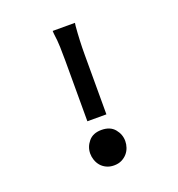

<svg xmlns="http://www.w3.org/2000/svg" viewBox="-125 -776 827 891"><g transform="rotate(-20 288.5 -330.0)"><path d="M241 -223V-522Q241 -556 240 -589.5Q239 -623 234 -657L233 -672H343L341 -657Q338 -622 336.5 -587.5Q335 -553 335 -519V-223ZM288 -163Q331 -163 353 -136.5Q375 -110 375 -77Q375 -61 369.5 -45Q364 -29 353 -16.5Q342 -4 326 4Q310 12 288 12Q267 12 250.5 4Q234 -4 223.5 -16.5Q213 -29 207.5 -45Q202 -61 202 -77Q202 -110 224 -136.5Q246 -163 288 -163Z"/></g></svg>

Font: Codetta
Style: Bold
Weight: 700
Designer: Ulrich Proeller
Foundry: PROSA GmbH
Version: Version 2.00;September 29, 2018;FontCreator 11.5.0.2427 64-b